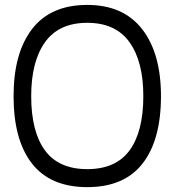

<svg xmlns="http://www.w3.org/2000/svg" viewBox="-20 -750 710 781"><path d="M634.8 -358.9Q634.8 -533.2 558.1 -631.6Q481.4 -730 335 -730Q186 -730 110.6 -632.1Q35.2 -534.2 35.2 -358.9Q35.2 -180.7 110.1 -84.7Q185.1 11.2 335 11.2Q484.9 11.2 559.8 -84.7Q634.8 -180.7 634.8 -358.9ZM563 -358.9Q563 -214.8 507.1 -138.4Q451.2 -62 335 -62Q218.8 -62 162.8 -138.4Q106.9 -214.8 106.9 -358.9Q106.9 -500 163.3 -578.6Q219.7 -657.2 335 -657.2Q450.2 -657.2 506.6 -578.6Q563 -500 563 -358.9Z"/></svg>

Font: Arcon Rounded-
Style: Regular
Weight: 400
Designer: M. Zarth
Foundry: martin zarth - visuelle & digitale kommunikation
Version: Version 1.110;PS 001.110;hotconv 1.0.70;makeotf.lib2.5.58329